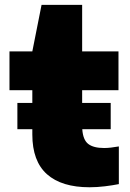

<svg xmlns="http://www.w3.org/2000/svg" viewBox="-20 -760 536 790"><path d="M51.5 -228.5V-336.5H113V-389H19V-548.5H113L151 -740H318V-548.5H467.5V-389H318V-336.5H435.5V-228.5H318.5Q321.5 -184.5 343 -167.8Q364.5 -151 408.5 -151Q433 -151 469 -157.5V-2.5Q444.5 2.5 411.8 6.5Q379 10.5 348.5 10.5Q233.5 10.5 173.2 -43.2Q113 -97 113 -206.5V-228.5Z"/></svg>

Font: Encode Sans Exp XBd
Style: Regular
Weight: 800
Width: 7
Designer: Multiple Designers
Foundry: Impallari Type
Version: Version 3.002; ttfautohint (v1.8.3) -l 8 -r 50 -G 200 -x 14 